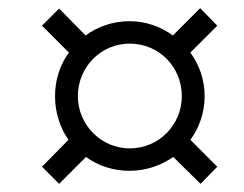

<svg xmlns="http://www.w3.org/2000/svg" viewBox="-20 -594 599 471"><path d="M125 -143 191 -209C221 -187 258 -175 298 -175C338 -175 375 -188 405 -209L472 -143L513 -185L447 -251C469 -281 482 -318 482 -358C482 -398 469 -435 447 -465L513 -531L471 -574L404 -507C374 -529 337 -542 298 -542C257 -542 220 -529 190 -507L125 -573L83 -531L149 -465C127 -435 115 -398 115 -358C115 -318 127 -281 148 -251L83 -185ZM298 -230C228 -230 171 -288 171 -358C171 -430 228 -487 298 -487C370 -487 426 -430 426 -358C426 -288 370 -230 298 -230Z"/></svg>

Font: Noto Serif Display
Style: Italic
Weight: 400
Italic angle: -12°
Designer: Monotype Design Team
Foundry: Monotype Imaging Inc.
Version: Version 2.009